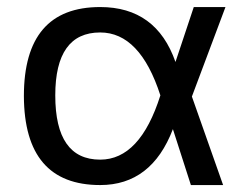

<svg xmlns="http://www.w3.org/2000/svg" viewBox="-20 -533 708 553"><path d="M48.8 -256.3Q48.8 -512.7 268.6 -512.7Q430.2 -512.7 485.4 -354.5L538.1 -512.7H629.4L532.7 -254.9L622.6 0H529.8L478 -161.1Q416.5 0 268.6 0Q49.8 0 48.8 -256.3ZM268.6 -73.2Q383.3 -73.2 441.9 -258.3Q383.3 -439.5 268.6 -439.5Q139.2 -439.5 139.2 -258.3Q139.2 -73.2 268.6 -73.2Z"/></svg>

Font: Sansation
Style: Regular
Weight: 400
Designer: Bernd Montag
Version: Version 1.301